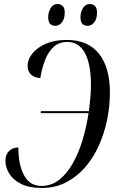

<svg xmlns="http://www.w3.org/2000/svg" viewBox="-20 -922 589 952"><path d="M187 10Q125 10 85 -10Q45 -30 26 -61Q7 -92 7 -125Q7 -156 24.5 -173Q42 -190 71 -191Q71 -105 99.5 -52.5Q128 0 186 0Q235 0 274 -31Q313 -62 342 -114Q371 -166 390 -230Q409 -294 419 -361H182L183 -371H421Q425 -406 428 -439Q431 -472 431 -500Q431 -603 401.5 -658.5Q372 -714 314 -714Q273 -714 246.5 -690Q220 -666 204 -625.5Q188 -585 180 -535Q151 -536 134 -552Q117 -568 117 -596Q117 -628 141 -657.5Q165 -687 208.5 -705.5Q252 -724 311 -724Q416 -724 470.5 -656Q525 -588 525 -462Q525 -397 511.5 -330Q498 -263 471 -202Q444 -141 403 -93.5Q362 -46 308 -18Q254 10 187 10ZM415 -794Q398 -794 388.5 -803.5Q379 -813 379 -837Q379 -861 391 -881.5Q403 -902 425 -902Q441 -902 451 -892Q461 -882 461 -859Q461 -828 447 -811Q433 -794 415 -794ZM255 -794Q238 -794 228.5 -803.5Q219 -813 219 -837Q219 -861 231 -881.5Q243 -902 265 -902Q281 -902 291 -892Q301 -882 301 -860Q301 -828 287 -811Q273 -794 255 -794Z"/></svg>

Font: Noto Serif Display Condensed
Style: Italic
Weight: 400
Width: 3
Italic angle: -12°
Designer: Monotype Design Team
Foundry: Monotype Imaging Inc.
Version: Version 2.009